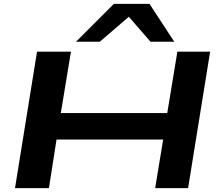

<svg xmlns="http://www.w3.org/2000/svg" viewBox="-20 -965 1132 985"><path d="M57 0 170 -700H344L292 -385H838L890 -700H1058L945 0H776L817 -249H270L231 0ZM370 -751 564 -945H747L874 -751H752L641 -879L492 -751Z"/></svg>

Font: Georama Extra Expanded SemiBold
Style: Italic
Weight: 600
Width: 8
Italic angle: -9°
Designer: Jean-Baptiste Levee
Foundry: Production Type
Version: Version 1.000